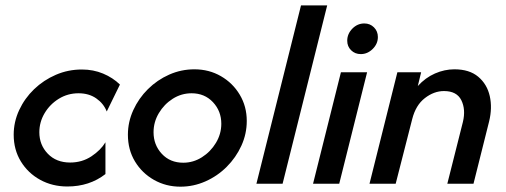

<svg xmlns="http://www.w3.org/2000/svg" viewBox="-20 -687 1891 718"><path d="M231.9 10.4Q175.7 10.4 130.2 -14.6Q84.7 -39.6 58 -83.3Q31.2 -127.1 31.2 -183.3Q31.2 -231.2 51.7 -275.3Q72.2 -319.4 107.6 -353.5Q143.1 -387.5 188.9 -407.3Q234.7 -427.1 286.1 -427.1Q329.2 -427.1 365.6 -411.8Q402.1 -396.5 428.5 -370.8L379.2 -270.1Q367.4 -300 339.9 -319.1Q312.5 -338.2 273.6 -338.2Q233.3 -338.2 200 -317.7Q166.7 -297.2 146.9 -263.9Q127.1 -230.6 127.1 -192.4Q127.1 -145.1 158.7 -112.2Q190.3 -79.2 242.4 -79.2Q286.8 -79.2 321.9 -102.4Q356.9 -125.7 374.3 -154.9V-36.1Q314.6 10.4 231.9 10.4Z M654.9 11.1Q600.7 11.1 555.9 -14.2Q511.1 -39.6 484.7 -83.3Q458.3 -127.1 458.3 -183.3Q458.3 -231.2 478.5 -275.3Q498.6 -319.4 533.3 -353.8Q568.1 -388.2 612.8 -408Q657.6 -427.8 706.9 -427.8Q761.8 -427.8 806.2 -402.1Q850.7 -376.4 876.7 -332.6Q902.8 -288.9 902.8 -234.7Q902.8 -186.1 882.6 -142Q862.5 -97.9 827.8 -63.2Q793.1 -28.5 748.3 -8.7Q703.5 11.1 654.9 11.1ZM665.3 -78.5Q702.8 -78.5 735.1 -99Q767.4 -119.4 787.5 -152.8Q807.6 -186.1 807.6 -224.3Q807.6 -271.5 776.4 -304.9Q745.1 -338.2 696.5 -338.2Q658.3 -338.2 626 -317.7Q593.8 -297.2 574 -263.9Q554.2 -230.6 554.2 -192.4Q554.2 -145.1 585.1 -111.8Q616 -78.5 665.3 -78.5Z M938.9 0 1105.6 -666.7H1203.5L1036.8 0Z M1150.7 0 1254.9 -416.7H1352.8L1248.6 0ZM1329.2 -484.7Q1307.6 -484.7 1293.1 -499Q1278.5 -513.2 1278.5 -534.7Q1278.5 -560.4 1297.6 -579.9Q1316.7 -599.3 1342.4 -599.3Q1363.9 -599.3 1378.5 -584.7Q1393.1 -570.1 1393.1 -548.6Q1393.1 -522.9 1373.6 -503.8Q1354.2 -484.7 1329.2 -484.7Z M1361.8 0 1466 -416.7H1554.9L1542.4 -365.3Q1570.8 -396.5 1606.6 -412.2Q1642.4 -427.8 1679.2 -427.8Q1735.4 -427.8 1768.4 -400Q1801.4 -372.2 1811.5 -327.8Q1821.5 -283.3 1809 -232.6L1750.7 0H1652.8L1711.1 -231.2Q1722.2 -277.8 1705.2 -312.2Q1688.2 -346.5 1640.3 -346.5Q1602.8 -346.5 1568.8 -320.1Q1534.7 -293.8 1521.5 -241.7L1459.7 0Z"/></svg>

Font: Afacad Medium
Style: Italic
Weight: 500
Italic angle: -14°
Designer: Kristian Moeller
Foundry: Dicotype
Version: Version 1.000; ttfautohint (v1.8.4.7-5d5b)